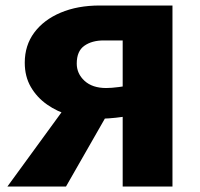

<svg xmlns="http://www.w3.org/2000/svg" viewBox="-20 -678 728 698"><path d="M426 0V-531H357Q314 -531 286.5 -511.5Q259 -492 259 -447Q259 -410 287.5 -384Q316 -358 366 -358Q385 -358 411.5 -361.5Q438 -365 466.5 -370Q495 -375 519 -381V-275Q473 -260 425 -253Q377 -246 326 -246Q279 -246 233.5 -259Q188 -272 151 -298Q114 -324 92 -362Q70 -400 70 -450Q70 -513 104.5 -559.5Q139 -606 200.5 -632Q262 -658 343 -658H607V0ZM220 0H7L241 -321L379 -278Z"/></svg>

Font: Ysabeau Infant Black
Style: Regular
Weight: 900
Designer: Christian Thalmann (Catharsis Fonts)
Version: Version 2.001;gftools[0.9.30]; featfreeze: ss01,ss02,lnum